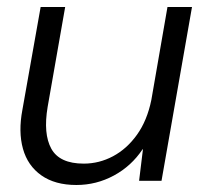

<svg xmlns="http://www.w3.org/2000/svg" viewBox="-20 -516 588 548"><path d="M198 12Q137 12 98 -15.5Q59 -43 45.5 -91.5Q32 -140 44 -203L96 -496H166L116 -211Q103 -134 126.5 -91.5Q150 -49 219 -49Q263 -49 302.5 -70Q342 -91 371 -131.5Q400 -172 412 -231L458 -496H528L441 0H377L388 -90H387Q355 -42 305 -15Q255 12 198 12Z"/></svg>

Font: DM Sans 28pt Light
Style: Italic
Weight: 300
Italic angle: -10°
Version: Version 4.004;gftools[0.9.30]